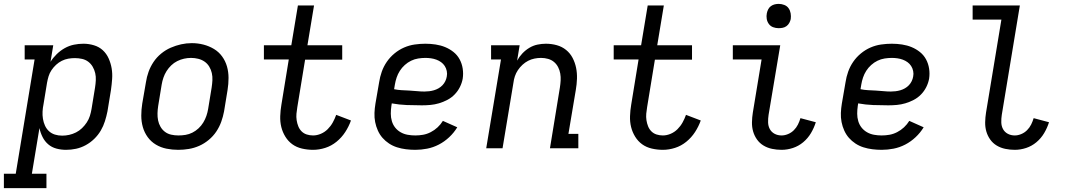

<svg xmlns="http://www.w3.org/2000/svg" viewBox="-64 -763 5484 988"><path d="M-44 205V131H17L114 -457H63V-530H210L196 -445Q209 -466 228 -484.5Q247 -503 269.5 -515.5Q292 -528 316.5 -533Q341 -538 365 -538Q365 -538 365 -538Q365 -538 366 -538Q393 -538 419.5 -530Q446 -522 465 -504.5Q484 -487 495 -462.5Q506 -438 510.5 -411.5Q515 -385 513 -356.5Q511 -328 507 -300L489 -190Q484 -165 476 -139.5Q468 -114 454.5 -91Q441 -68 421 -48.5Q401 -29 377 -16Q353 -3 327.5 2.5Q302 8 276 8Q250 8 226 1.5Q202 -5 184 -20.5Q166 -36 155 -58Q144 -80 139 -104L100 131H175V205ZM256 -65Q274 -65 292 -69Q310 -73 327 -81.5Q344 -90 358 -103.5Q372 -117 382.5 -133Q393 -149 398.5 -166.5Q404 -184 407 -202L425 -312Q428 -331 429 -350Q430 -369 426 -386.5Q422 -404 413 -419.5Q404 -435 390 -445.5Q376 -456 358 -460Q340 -464 321 -464Q304 -464 287 -461Q270 -458 254 -450Q238 -442 224.5 -429.5Q211 -417 201 -402Q191 -387 186 -370.5Q181 -354 178 -337L160 -227Q156 -208 155 -189Q154 -170 157 -151.5Q160 -133 167.5 -116.5Q175 -100 188 -88Q201 -76 218.5 -70.5Q236 -65 256 -65Z M853 8Q822 8 792.5 2Q763 -4 738 -19Q713 -34 696 -57.5Q679 -81 671 -109Q663 -137 663 -168Q663 -199 668 -230L687 -340Q691 -367 700.5 -393.5Q710 -420 726 -444Q742 -468 765 -487Q788 -506 814.5 -517.5Q841 -529 868 -535Q895 -541 923 -541Q954 -541 983 -533.5Q1012 -526 1037 -511Q1062 -496 1079 -472.5Q1096 -449 1104 -421Q1112 -393 1112 -362Q1112 -331 1107 -300L1089 -190Q1084 -163 1074.5 -136.5Q1065 -110 1049 -86Q1033 -62 1010 -43Q987 -24 961 -12.5Q935 -1 907.5 3.5Q880 8 853 8ZM854 -66Q873 -66 891 -69Q909 -72 926 -80.5Q943 -89 957.5 -102.5Q972 -116 982 -132.5Q992 -149 998 -166.5Q1004 -184 1007 -202L1025 -312Q1028 -331 1029 -350Q1030 -369 1026 -387Q1022 -405 1012.5 -420.5Q1003 -436 988.5 -446Q974 -456 956 -460.5Q938 -465 919 -465Q901 -465 883 -461Q865 -457 848 -448.5Q831 -440 817 -426.5Q803 -413 793 -397Q783 -381 777 -363.5Q771 -346 768 -328L750 -218Q747 -199 746.5 -180Q746 -161 749.5 -143.5Q753 -126 762 -110.5Q771 -95 785 -84.5Q799 -74 817 -70Q835 -66 854 -66Z M1547 8Q1518 8 1490 1.5Q1462 -5 1440.5 -20.5Q1419 -36 1404.5 -59.5Q1390 -83 1383.5 -109.5Q1377 -136 1378 -165.5Q1379 -195 1384 -224L1422 -457H1294V-530H1435L1469 -735H1552L1518 -530H1697V-456H1506L1466 -212Q1463 -195 1461.5 -178Q1460 -161 1462.5 -144.5Q1465 -128 1471 -113Q1477 -98 1488 -87Q1499 -76 1514.5 -71Q1530 -66 1547 -66Q1567 -66 1587 -74.5Q1607 -83 1622.5 -98.5Q1638 -114 1648.5 -133Q1659 -152 1666 -172L1742 -143Q1731 -112 1712.5 -83.5Q1694 -55 1667.5 -33.5Q1641 -12 1609.5 -2Q1578 8 1547 8Z M2073 8Q2049 8 2025 5Q2001 2 1979 -5Q1957 -12 1938 -24.5Q1919 -37 1904.5 -53.5Q1890 -70 1880.5 -91Q1871 -112 1866.5 -135Q1862 -158 1863 -182Q1864 -206 1868 -230L1887 -340Q1891 -367 1900.5 -394Q1910 -421 1926.5 -445Q1943 -469 1966 -488Q1989 -507 2015.5 -518.5Q2042 -530 2070 -534Q2098 -538 2125 -538Q2152 -538 2178 -534Q2204 -530 2227 -520.5Q2250 -511 2269.5 -495.5Q2289 -480 2301 -458Q2313 -436 2317 -410Q2321 -384 2317 -358Q2313 -336 2302.5 -315Q2292 -294 2275.5 -277Q2259 -260 2238 -249Q2217 -238 2195 -231.5Q2173 -225 2151 -223Q2129 -221 2107 -221Q2068 -221 2029 -222.5Q1990 -224 1952 -231L1950 -218Q1947 -198 1947 -178Q1947 -158 1952.5 -139.5Q1958 -121 1969.5 -106.5Q1981 -92 1997.5 -82.5Q2014 -73 2033.5 -69.5Q2053 -66 2073 -66Q2093 -66 2113 -69.5Q2133 -73 2152.5 -83Q2172 -93 2188 -108Q2204 -123 2215 -141L2289 -108Q2272 -80 2247.5 -57Q2223 -34 2194 -19Q2165 -4 2134 2Q2103 8 2073 8ZM2120 -292Q2132 -292 2144.5 -293.5Q2157 -295 2169 -298.5Q2181 -302 2192.5 -308.5Q2204 -315 2213 -324.5Q2222 -334 2227.5 -345.5Q2233 -357 2235 -369Q2238 -383 2235 -397.5Q2232 -412 2224.5 -423.5Q2217 -435 2206 -443Q2195 -451 2181.5 -456Q2168 -461 2153.5 -463Q2139 -465 2125 -465Q2107 -465 2088 -462Q2069 -459 2051.5 -450.5Q2034 -442 2019 -428.5Q2004 -415 1993.5 -398.5Q1983 -382 1977 -364Q1971 -346 1968 -328L1964 -304Q1983 -300 2002.5 -299Q2022 -298 2042 -297Q2062 -296 2081.5 -294Q2101 -292 2120 -292Z M2438 0 2514 -457H2463V-530H2610L2597 -451Q2608 -471 2624 -488Q2640 -505 2660 -517Q2680 -529 2702 -533.5Q2724 -538 2745 -538Q2774 -538 2801 -530.5Q2828 -523 2849 -506Q2870 -489 2882.5 -465Q2895 -441 2900.5 -414Q2906 -387 2905 -358Q2904 -329 2899 -300L2861 -74H2912V0H2766L2817 -312Q2820 -331 2821 -349Q2822 -367 2819 -384.5Q2816 -402 2808 -417.5Q2800 -433 2787 -444Q2774 -455 2756.5 -460Q2739 -465 2720 -465Q2703 -465 2686 -461.5Q2669 -458 2653.5 -450Q2638 -442 2624.5 -429.5Q2611 -417 2601 -402Q2591 -387 2585.5 -370.5Q2580 -354 2578 -337L2522 0Z M3347 8Q3318 8 3290 1.5Q3262 -5 3240.5 -20.5Q3219 -36 3204.5 -59.5Q3190 -83 3183.5 -109.5Q3177 -136 3178 -165.5Q3179 -195 3184 -224L3222 -457H3094V-530H3235L3269 -735H3352L3318 -530H3497V-456H3306L3266 -212Q3263 -195 3261.5 -178Q3260 -161 3262.5 -144.5Q3265 -128 3271 -113Q3277 -98 3288 -87Q3299 -76 3314.5 -71Q3330 -66 3347 -66Q3367 -66 3387 -74.5Q3407 -83 3422.5 -98.5Q3438 -114 3448.5 -133Q3459 -152 3466 -172L3542 -143Q3531 -112 3512.5 -83.5Q3494 -55 3467.5 -33.5Q3441 -12 3409.5 -2Q3378 8 3347 8Z M3958 8Q3933 8 3909 3Q3885 -2 3865 -14Q3845 -26 3831.5 -45Q3818 -64 3811.5 -86.5Q3805 -109 3805.5 -134Q3806 -159 3810 -184L3855 -457H3707V-530H3951L3891 -172Q3888 -153 3888.5 -133.5Q3889 -114 3897.5 -98.5Q3906 -83 3922 -74.5Q3938 -66 3958 -66Q3974 -66 3991 -73Q4008 -80 4021 -93Q4034 -106 4042 -122Q4050 -138 4055 -155L4134 -134Q4125 -105 4109 -78Q4093 -51 4069 -31Q4045 -11 4016 -1.5Q3987 8 3958 8ZM3943 -618Q3928 -618 3914.5 -623Q3901 -628 3892.5 -639.5Q3884 -651 3881.5 -665.5Q3879 -680 3882 -695Q3884 -705 3889 -715Q3894 -725 3903 -731.5Q3912 -738 3922.5 -740.5Q3933 -743 3943 -743Q3958 -743 3972 -737.5Q3986 -732 3994 -720.5Q4002 -709 4004.5 -694.5Q4007 -680 4005 -665Q4003 -655 3997.5 -645Q3992 -635 3983 -628.5Q3974 -622 3963.5 -620Q3953 -618 3943 -618Z M4473 8Q4449 8 4425 5Q4401 2 4379 -5Q4357 -12 4338 -24.5Q4319 -37 4304.5 -53.5Q4290 -70 4280.5 -91Q4271 -112 4266.5 -135Q4262 -158 4263 -182Q4264 -206 4268 -230L4287 -340Q4291 -367 4300.5 -394Q4310 -421 4326.5 -445Q4343 -469 4366 -488Q4389 -507 4415.5 -518.5Q4442 -530 4470 -534Q4498 -538 4525 -538Q4552 -538 4578 -534Q4604 -530 4627 -520.5Q4650 -511 4669.5 -495.5Q4689 -480 4701 -458Q4713 -436 4717 -410Q4721 -384 4717 -358Q4713 -336 4702.5 -315Q4692 -294 4675.5 -277Q4659 -260 4638 -249Q4617 -238 4595 -231.5Q4573 -225 4551 -223Q4529 -221 4507 -221Q4468 -221 4429 -222.5Q4390 -224 4352 -231L4350 -218Q4347 -198 4347 -178Q4347 -158 4352.5 -139.5Q4358 -121 4369.5 -106.5Q4381 -92 4397.5 -82.5Q4414 -73 4433.5 -69.5Q4453 -66 4473 -66Q4493 -66 4513 -69.5Q4533 -73 4552.5 -83Q4572 -93 4588 -108Q4604 -123 4615 -141L4689 -108Q4672 -80 4647.5 -57Q4623 -34 4594 -19Q4565 -4 4534 2Q4503 8 4473 8ZM4520 -292Q4532 -292 4544.5 -293.5Q4557 -295 4569 -298.5Q4581 -302 4592.5 -308.5Q4604 -315 4613 -324.5Q4622 -334 4627.5 -345.5Q4633 -357 4635 -369Q4638 -383 4635 -397.5Q4632 -412 4624.5 -423.5Q4617 -435 4606 -443Q4595 -451 4581.5 -456Q4568 -461 4553.5 -463Q4539 -465 4525 -465Q4507 -465 4488 -462Q4469 -459 4451.5 -450.5Q4434 -442 4419 -428.5Q4404 -415 4393.5 -398.5Q4383 -382 4377 -364Q4371 -346 4368 -328L4364 -304Q4383 -300 4402.5 -299Q4422 -298 4442 -297Q4462 -296 4481.5 -294Q4501 -292 4520 -292Z M5158 8Q5133 8 5109 3Q5085 -2 5065 -14Q5045 -26 5031.5 -45Q5018 -64 5011.5 -86.5Q5005 -109 5005.5 -134Q5006 -159 5010 -184L5089 -662H4941V-735H5184L5091 -172Q5088 -153 5088.5 -133.5Q5089 -114 5097.5 -98.5Q5106 -83 5122 -74.5Q5138 -66 5158 -66Q5174 -66 5191 -73Q5208 -80 5221 -93Q5234 -106 5242 -122Q5250 -138 5255 -155L5334 -134Q5325 -105 5309 -78Q5293 -51 5269 -31Q5245 -11 5216 -1.5Q5187 8 5158 8Z"/></svg>

Font: Iosevka Curly Slab Extended
Style: Italic
Weight: 400
Width: 7
Italic angle: -9°
Monospace: yes
Designer: Belleve Invis
Foundry: Belleve Invis
Version: Version 11.1.0; ttfautohint (v1.8.3)